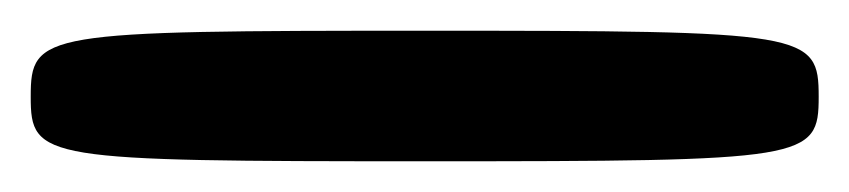

<svg xmlns="http://www.w3.org/2000/svg" viewBox="-20 -5 553 125"><path d="M0 58C0 99 7 100 257 100C506 100 513 99 513 58C513 16 506 15 257 15C7 15 0 16 0 58Z"/></svg>

Font: Hussar Print
Style: Bold
Weight: 700
Foundry: Cannot Into Space Fonts
Version: Version 2.00